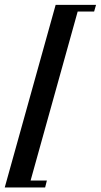

<svg xmlns="http://www.w3.org/2000/svg" viewBox="-41 -643 425 809"><path d="M363.7 -622.6 355.6 -594.4H286.3L87.9 117.7H156.5L149.2 146.8H-21L193.5 -622.6Z"/></svg>

Font: Playfair 5pt SemiExpanded Light SemiBold
Style: Italic
Weight: 600
Italic angle: -15.6°
Version: Version 2.001;gftools[0.9.30]